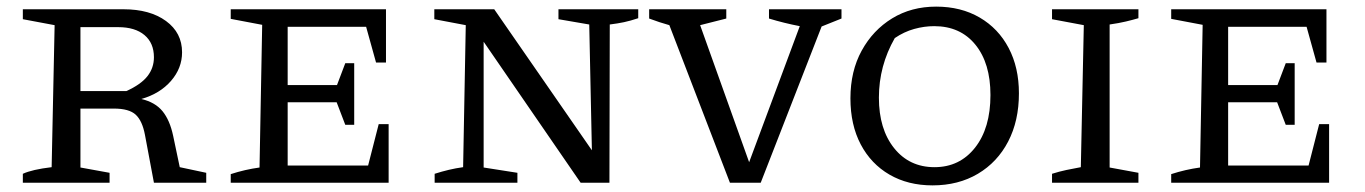

<svg xmlns="http://www.w3.org/2000/svg" viewBox="-20 -552 4124 580"><path d="M523 -47 603 -30V0H445L418 -144Q410 -187 390 -205.5Q370 -224 324 -224H223V-46L311 -30V0H49V-27Q77 -40 136 -47L145 -476L49 -494V-524H353Q433 -524 481.5 -488.5Q530 -453 530 -394Q530 -346 496.5 -307.5Q463 -269 407 -253Q449 -243 471 -216Q493 -189 503 -142ZM337 -470H223V-277H362Q406 -297 425.5 -322Q445 -347 445 -379Q445 -422 416.5 -446Q388 -470 337 -470Z M1124 -177H1154V0H677V-26Q720 -40 764 -46L772 -477L677 -495V-524H1146V-363H1116L1086 -471H849V-295H998L1023 -361H1050V-175H1023L997 -243H849V-52H1092Z M1667 -524H1908V-497Q1884 -489 1865 -485Q1846 -481 1822 -478L1821 0H1734L1441 -426V-46L1543 -30V0H1293V-27Q1315 -34 1336 -39Q1357 -44 1379 -47L1387 -476L1292 -494V-524H1473L1768 -98L1760 -478L1667 -494Z M2185 0 2002 -476Q1973 -484 1941 -496V-524H2174V-496L2095 -476L2243 -62L2396 -473Q2349 -482 2303 -496V-524H2522V-496L2462 -472L2278 0Z M2797 8Q2723 8 2667 -24.5Q2611 -57 2580 -116Q2549 -175 2549 -255Q2549 -337 2583 -399Q2617 -461 2675 -496.5Q2733 -532 2808 -532Q2883 -532 2939.5 -499Q2996 -466 3027 -407Q3058 -348 3058 -270Q3058 -187 3025.5 -124.5Q2993 -62 2934 -27Q2875 8 2797 8ZM2803 -47Q2879 -47 2925.5 -106Q2972 -165 2972 -265Q2972 -361 2926.5 -417Q2881 -473 2802 -473Q2772 -473 2741.5 -464.5Q2711 -456 2683 -437Q2635 -353 2635 -257Q2635 -162 2681 -104.5Q2727 -47 2803 -47Z M3158 0V-27Q3180 -34 3201.5 -38.5Q3223 -43 3245 -47L3254 -476L3158 -494V-524H3419V-497Q3402 -492 3381 -487Q3360 -482 3332 -478V-46L3419 -30V0Z M3965 -177H3995V0H3518V-26Q3561 -40 3605 -46L3613 -477L3518 -495V-524H3987V-363H3957L3927 -471H3690V-295H3839L3864 -361H3891V-175H3864L3838 -243H3690V-52H3933Z"/></svg>

Font: Piazzolla SC
Style: Regular
Weight: 400
Designer: Juan Pablo del Peral
Foundry: Huerta Tipografica
Version: Version 1.330